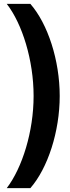

<svg xmlns="http://www.w3.org/2000/svg" viewBox="-20 -813 362 1000"><path d="M138 -793H15C96 -689 155 -499 155 -313C155 -128 96 61 15 167H138C229 63 291 -128 291 -313C291 -499 229 -689 138 -793Z"/></svg>

Font: Mona Sans SemiCondensed
Style: Bold
Weight: 700
Width: 4
Designer: Deni Anggara
Foundry: GitHub
Version: Version 2.000